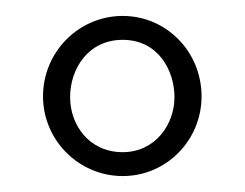

<svg xmlns="http://www.w3.org/2000/svg" viewBox="-20 -630 307 241"><path d="M199 -508C199 -474 175 -439 134 -439C92 -439 68 -473 68 -508C68 -544 91 -580 134 -580C179 -580 199 -541 199 -508ZM34 -509C34 -454 79 -409 134 -409C189 -409 233 -454 233 -509C233 -565 189 -610 134 -610C79 -610 34 -565 34 -509Z"/></svg>

Font: Libertinus Math
Style: Regular
Weight: 400
Designer: Philipp H. Poll
Foundry: Khaled Hosny
Version: Version 6.2